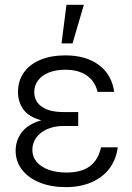

<svg xmlns="http://www.w3.org/2000/svg" viewBox="-20 -767 549 797"><path d="M151.4 -267.6Q99.6 -281.7 77.1 -312.7Q54.7 -343.8 54.7 -384.8Q54.7 -431.6 79.1 -466.1Q103.5 -500.5 147.9 -518.8Q192.4 -537.1 251 -537.1Q336.9 -537.1 390.4 -497.3Q443.8 -457.5 454.1 -385.7H384.8Q375 -429.2 340.6 -453.4Q306.2 -477.5 251 -477.5Q212.4 -477.5 183.3 -466.1Q154.3 -454.6 138.4 -433.8Q122.6 -413.1 122.1 -385.7Q122.1 -346.2 153.6 -324Q185.1 -301.8 244.1 -301.8H304.7V-244.1H244.1Q206.1 -244.1 176.5 -231.2Q147 -218.3 130.6 -195.8Q114.3 -173.3 114.3 -144.5Q114.3 -116.7 131.8 -95.5Q149.4 -74.2 181.4 -62.5Q213.4 -50.8 255.9 -50.8Q317.9 -50.8 353 -77.1Q388.2 -103.5 399.4 -155.3H468.8Q462.4 -105.5 434.6 -68.1Q406.7 -30.8 360.1 -10.5Q313.5 9.8 252.9 9.8Q191.9 9.8 144.8 -9.3Q97.7 -28.3 71.3 -62.7Q44.9 -97.2 44.9 -141.6Q44.9 -184.1 70.6 -218Q96.2 -252 151.4 -267.6ZM255.9 -747.1H328.1L281.2 -586.9H235.4Z"/></svg>

Font: Pretendard Light
Style: Regular
Weight: 300
Designer: Base glyphs from Inter by Rasmus Andersson; Hangeul glyphs from Noto Sans CJK(Source Han Sans) by Jang Soo-young and Kan
Foundry: Kil Hyung-jin
Version: Version 1.309